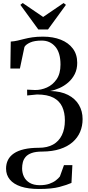

<svg xmlns="http://www.w3.org/2000/svg" viewBox="-20 -993 582 1268"><path d="M237 255Q166.5 255 118.2 239Q70 223 45 192.8Q20 162.5 20 120.5Q20 88.5 32.8 63.2Q45.5 38 72 20Q98.5 2 139.5 -7.5Q180.5 -17 236.5 -17Q292.5 -17 330.8 -38.5Q369 -60 388.8 -100.8Q408.5 -141.5 408.5 -198Q408.5 -249.5 390.8 -288Q373 -326.5 332.8 -347.8Q292.5 -369 224.5 -369L159.5 -362.5L159 -401L211.5 -398.5Q251 -398 289.5 -415Q328 -432 353.8 -469.2Q379.5 -506.5 379.5 -566.5Q379.5 -645 345 -685Q310.5 -725 256 -725Q207 -725 179 -712.2Q151 -699.5 141.5 -683L111.5 -540.5H48.5L51 -718.5Q74.5 -720 96 -725Q117.5 -730 140.8 -736Q164 -742 193.8 -746.5Q223.5 -751 264 -751Q330.5 -751 381.5 -730.8Q432.5 -710.5 461.2 -672Q490 -633.5 490 -578Q490 -536 473.5 -503.5Q457 -471 430.2 -448Q403.5 -425 372.2 -411.2Q341 -397.5 311.5 -392Q382 -390.5 429.5 -366Q477 -341.5 501.2 -300.2Q525.5 -259 525.5 -206.5Q525.5 -160.5 509 -121.8Q492.5 -83 459.2 -54Q426 -25 376.2 -8.8Q326.5 7.5 259.5 8Q216 8 189.5 17.5Q163 27 149.2 43.2Q135.5 59.5 130.8 79Q126 98.5 126 119Q126 149 138.2 174.2Q150.5 199.5 176.5 214.8Q202.5 230 242.5 230Q279.5 230 305.8 220.8Q332 211.5 349.2 198Q366.5 184.5 375.5 172.5L402.5 97.5H458L452 215Q423 228 372.8 241.5Q322.5 255 237 255ZM233 -798.5 114.5 -961 130 -973 265 -881 400 -973 415.5 -961 297 -798.5Z"/></svg>

Font: Merriweather 144pt
Style: Regular
Weight: 400
Version: Version 2.100